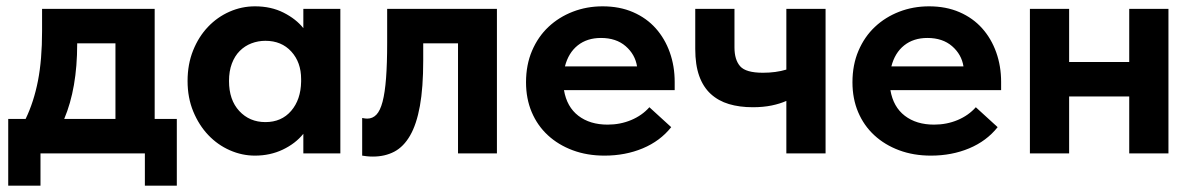

<svg xmlns="http://www.w3.org/2000/svg" viewBox="-20 -485 3773 607"><path d="M6 -109H61Q87 -163 100 -229.5Q113 -296 113 -387V-457H469V-109H539V102H438V0H108V102H6ZM224 -345Q224 -206 183 -109H345V-348H224Z M786 7Q745 7 706.5 -10Q668 -27 638.5 -58Q609 -89 591 -132.5Q573 -176 573 -229Q573 -282 590.5 -325.5Q608 -369 637.5 -400Q667 -431 705.5 -448Q744 -465 786 -465Q837 -465 876.5 -445Q916 -425 939 -396V-457H1056V0H939V-62Q914 -31 874 -12Q834 7 786 7ZM819 -99Q870 -99 900.5 -134.5Q931 -170 932 -227V-235Q932 -288 901 -322Q870 -356 819 -356Q796 -356 775 -348Q754 -340 738 -324Q722 -308 713 -284Q704 -260 704 -229Q704 -169 736.5 -134Q769 -99 819 -99Z M1159 10Q1148 10 1139.5 9Q1131 8 1125 7V-112Q1135 -110 1141 -110Q1158 -110 1170 -122.5Q1182 -135 1189.5 -163.5Q1197 -192 1200.5 -238Q1204 -284 1204 -350V-457H1551V0H1428V-348H1318V-294Q1318 -208 1307.5 -150Q1297 -92 1276.5 -56.5Q1256 -21 1226.5 -5.5Q1197 10 1159 10Z M1891 7Q1836 7 1790.5 -10Q1745 -27 1712 -57.5Q1679 -88 1661 -130.5Q1643 -173 1643 -225Q1643 -280 1662 -324.5Q1681 -369 1714 -400Q1747 -431 1791 -448Q1835 -465 1885 -465Q1939 -465 1981.5 -446.5Q2024 -428 2053 -395.5Q2082 -363 2097.5 -319.5Q2113 -276 2113 -226V-200H1763Q1772 -147 1808.5 -119Q1845 -91 1901 -91Q1941 -91 1975.5 -105.5Q2010 -120 2033 -146L2102 -83Q2067 -39 2012 -16Q1957 7 1891 7ZM1880 -365Q1836 -365 1806.5 -341.5Q1777 -318 1766 -275H1994Q1988 -313 1958 -339Q1928 -365 1880 -365Z M2466 -166Q2446 -157 2419.5 -151.5Q2393 -146 2360 -146Q2318 -146 2284.5 -156Q2251 -166 2227 -188Q2203 -210 2190.5 -245Q2178 -280 2178 -330V-457H2302V-335Q2302 -296 2320 -275.5Q2338 -255 2392 -255Q2433 -255 2466 -265V-457H2590V0H2466Z M2923 7Q2868 7 2822.5 -10Q2777 -27 2744 -57.5Q2711 -88 2693 -130.5Q2675 -173 2675 -225Q2675 -280 2694 -324.5Q2713 -369 2746 -400Q2779 -431 2823 -448Q2867 -465 2917 -465Q2971 -465 3013.5 -446.5Q3056 -428 3085 -395.5Q3114 -363 3129.5 -319.5Q3145 -276 3145 -226V-200H2795Q2804 -147 2840.5 -119Q2877 -91 2933 -91Q2973 -91 3007.5 -105.5Q3042 -120 3065 -146L3134 -83Q3099 -39 3044 -16Q2989 7 2923 7ZM2912 -365Q2868 -365 2838.5 -341.5Q2809 -318 2798 -275H3026Q3020 -313 2990 -339Q2960 -365 2912 -365Z M3550 -180H3360V0H3236V-457H3360V-289H3550V-457H3674V0H3550Z"/></svg>

Font: Tilda Sans Bold
Style: Regular
Weight: 700
Designer: ParaType Ltd
Foundry: ParaType Ltd
Version: Version 1.009